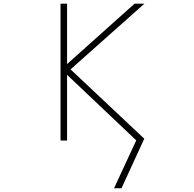

<svg xmlns="http://www.w3.org/2000/svg" viewBox="-20 -752 1040 1030"><path d="M753.9 -7.8 631.8 257.8H591.8L710.9 1L339.8 -350.6V2H304.7V-732.4H339.8V-408.2L702.1 -732.4H754.9L358.4 -379.9Z"/></svg>

Font: Gen Shin Gothic Monospace ExtraLight
Style: Regular
Weight: 200
Designer: [Source Han Sans]
Ryoko NISHIZUKA  (kana & ideographs); Paul D. Hunt (Latin, Greek & Cyrillic); Wenlong ZHANG  (bopomofo
Version: Version 1.002.20150607